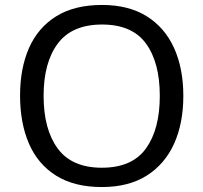

<svg xmlns="http://www.w3.org/2000/svg" viewBox="-20 -745 821 775"><path d="M720 -358Q720 -247 682.5 -164.5Q645 -82 572 -36Q499 10 391 10Q280 10 206.5 -36Q133 -82 97 -165Q61 -248 61 -359Q61 -469 97 -551Q133 -633 206.5 -679Q280 -725 392 -725Q499 -725 572 -679.5Q645 -634 682.5 -551.5Q720 -469 720 -358ZM156 -358Q156 -223 213 -145.5Q270 -68 391 -68Q513 -68 569 -145.5Q625 -223 625 -358Q625 -493 569 -569.5Q513 -646 392 -646Q271 -646 213.5 -569.5Q156 -493 156 -358Z"/></svg>

Font: Noto Sans Lisu
Style: Regular
Weight: 400
Designer: Monotype Design Team. David Williams.
Foundry: Monotype Imaging Inc.
Version: Version 2.102